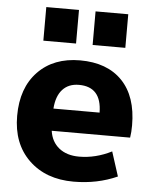

<svg xmlns="http://www.w3.org/2000/svg" viewBox="-54 -798 688 854"><g transform="rotate(5 290.0 -371.5)"><path d="M338 -603V-753H484V-603ZM118 -603V-753H264V-603ZM189 -306H395Q394 -421 293 -421Q247 -421 220 -391.5Q193 -362 189 -306ZM190 -207Q197 -158 231.5 -130.5Q266 -103 321 -103Q395 -103 466 -139L501 -30Q412 10 306 10Q182 10 106.5 -63Q31 -136 31 -260Q31 -385 101 -457.5Q171 -530 289 -530Q410 -530 477 -460.5Q544 -391 544 -262Q544 -231 540 -207Z"/></g></svg>

Font: Mplus 1p ExtraBold
Style: Regular
Weight: 800
Version: Version 1.061